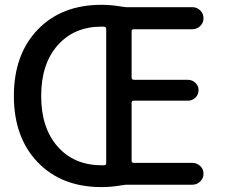

<svg xmlns="http://www.w3.org/2000/svg" viewBox="-20 -760 929 790"><path d="M397.5 -650.4Q285.2 -650.4 217.3 -573.7Q149.4 -497.1 149.4 -365.2Q149.4 -233.4 217.3 -156.7Q285.2 -80.1 397.5 -80.1H408.2Q417 -80.1 417 -88.9V-640.6Q417 -649.4 408.2 -650.4ZM397.5 9.8Q233.4 9.8 135.3 -92.3Q37.1 -194.3 37.1 -365.2Q37.1 -536.1 135.3 -638.2Q233.4 -740.2 397.5 -740.2Q439.5 -740.2 482.4 -732.4Q494.1 -730.5 499 -730.5H771.5Q790 -730.5 803.7 -717.3Q817.4 -704.1 817.4 -685.1Q817.4 -666 803.7 -652.8Q790 -639.6 771.5 -639.6H530.3Q521.5 -639.6 521.5 -631.8V-441.4Q521.5 -432.6 530.3 -431.6H752.9Q770.5 -431.6 783.7 -419.4Q796.9 -407.2 796.9 -389.2Q796.9 -371.1 784.2 -358.4Q771.5 -345.7 752.9 -345.7H530.3Q521.5 -345.7 521.5 -336.9V-98.6Q521.5 -89.8 530.3 -89.8H771.5Q790 -89.8 803.7 -77.1Q817.4 -64.5 817.4 -45.4Q817.4 -26.4 803.7 -13.2Q790 0 771.5 0H499Q494.1 0 482.4 2Q439.5 9.8 397.5 9.8Z"/></svg>

Font: Rounded Mgen+ 2p medium
Style: Regular
Weight: 500
Designer: [Source Han Sans]
Ryoko NISHIZUKA  (kana & ideographs); Paul D. Hunt (Latin, Greek & Cyrillic); Wenlong ZHANG  (bopomofo
Version: Version 1.059.20150602